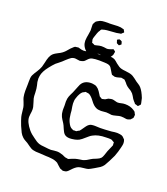

<svg xmlns="http://www.w3.org/2000/svg" viewBox="-185 -1073 1095 1258"><g transform="rotate(20 363.0 -444.0)"><path d="M315 -393Q313 -375 316.5 -354Q320 -333 321 -327Q321 -323 322.5 -306.5Q324 -290 327 -276.5Q330 -263 335 -252Q336 -250 342 -238.5Q348 -227 357 -220Q359 -218 361.5 -217Q364 -216 366 -215Q368 -214 370.5 -212.5Q373 -211 375 -210L386 -211Q388 -211 391.5 -210.5Q395 -210 397 -211Q397 -211 406 -217L416 -222L424 -232Q430 -240 438 -252Q446 -264 453.5 -271.5Q461 -279 472 -283L486 -285Q497 -286 512 -285Q527 -284 536 -284Q562 -284 614 -288Q638 -292 653 -292Q659 -292 673 -290Q687 -288 694 -282Q694 -282 703 -273L709 -267Q714 -255 714 -246Q715 -238 712.5 -226.5Q710 -215 709 -211Q702 -180 689 -146Q687 -141 668 -103Q654 -76 648 -67Q639 -54 626 -45Q613 -36 593 -25Q566 -9 555 -5Q545 -2 522 0Q500 2 490 6Q480 10 469.5 18.5Q459 27 451 36Q445 43 437.5 50Q430 57 423 60L412 62L402 63Q399 62 396.5 61Q394 60 392 59Q390 58 381 55Q375 51 364.5 40.5Q354 30 349 26Q329 15 309 13Q295 11 284.5 10.5Q274 10 267 10L220 7Q190 7 176 3Q161 0 145 -12Q129 -24 121 -29Q116 -32 104 -38.5Q92 -45 85 -52Q72 -64 64 -79Q56 -94 45 -120Q31 -156 26 -175Q23 -186 21 -207Q19 -229 17 -240Q15 -251 7 -271Q-3 -295 -4 -302Q-8 -322 -8 -346L-7 -391Q-7 -397 -7 -410.5Q-7 -424 -6 -435Q-5 -446 -1 -455Q3 -464 10 -475Q17 -486 21 -492Q34 -512 41 -531Q46 -547 49 -562Q54 -587 60.5 -603.5Q67 -620 80 -632Q89 -640 109 -650Q124 -657 135 -665Q151 -676 175 -706Q180 -712 193 -723L200 -728Q202 -729 204 -728.5Q206 -728 208 -729Q212 -729 215.5 -730Q219 -731 223 -731Q228 -730 233.5 -728Q239 -726 244 -725Q254 -723 260 -723Q276 -723 295 -730Q317 -736 329 -736Q338 -737 356 -735L376 -734Q387 -734 409 -740Q433 -746 444 -746Q452 -746 461 -743Q472 -740 482 -731Q492 -722 496 -719Q518 -701 532 -697Q544 -693 568 -691Q585 -689 596.5 -686.5Q608 -684 619 -678Q625 -674 630 -670.5Q635 -667 638 -665Q650 -655 656 -651Q660 -648 671.5 -641Q683 -634 691 -625Q709 -605 726 -562Q732 -539 733 -531Q733 -529 734 -525Q735 -521 734 -519Q734 -518 726 -510Q720 -504 720 -504H719Q715 -504 709 -507Q707 -508 703.5 -508.5Q700 -509 698 -510Q695 -511 693 -516Q687 -521 675 -537Q673 -540 664.5 -555Q656 -570 644 -579Q636 -586 627 -590Q609 -602 607 -605Q601 -610 596 -617Q591 -624 585 -629Q584 -630 581.5 -633Q579 -636 577 -637L565 -639Q563 -639 560 -640Q557 -641 554 -641L543 -638Q525 -632 511 -632L501 -635L490 -638Q488 -640 487 -642.5Q486 -645 484 -647Q479 -655 473.5 -664.5Q468 -674 463.5 -680.5Q459 -687 451 -691Q443 -695 431 -696Q419 -697 416 -697Q404 -698 380 -698Q362 -698 353 -697Q329 -695 319 -689Q312 -685 305 -677.5Q298 -670 295 -667Q293 -666 291 -663.5Q289 -661 287 -660Q284 -658 278.5 -656.5Q273 -655 270 -654Q264 -652 260 -652Q254 -652 240.5 -654.5Q227 -657 220 -656Q208 -654 200 -649Q202 -650 187 -639L170 -624Q165 -618 153 -608Q143 -599 133.5 -592Q124 -585 117 -579Q100 -562 83 -540Q52 -501 47 -469Q45 -457 45 -450Q45 -442 47 -426Q49 -418 52 -405.5Q55 -393 56 -383L58 -355Q58 -330 61 -317Q62 -311 69 -291Q75 -273 77 -263Q80 -250 78 -231Q77 -224 75.5 -212.5Q74 -201 74 -193Q74 -158 112 -112Q129 -92 157 -73Q178 -56 198 -49Q209 -45 237 -43Q267 -39 282 -39Q290 -40 303 -41.5Q316 -43 324 -43Q342 -43 367 -34Q371 -32 376 -29.5Q381 -27 387 -25Q395 -23 400 -23Q406 -21 409 -22Q413 -22 419 -26Q428 -29 435.5 -32.5Q443 -36 450 -38Q456 -40 464.5 -41.5Q473 -43 478 -44Q502 -46 516 -53Q523 -55 540 -66Q544 -68 549 -71.5Q554 -75 561 -78Q568 -81 585.5 -88Q603 -95 612 -105Q618 -113 622.5 -126Q627 -139 629 -145Q632 -156 639 -171Q646 -186 649 -194Q650 -197 651.5 -200Q653 -203 654 -206L653 -218V-224Q653 -227 651 -228Q649 -229 648 -229Q645 -230 641 -233Q637 -236 635 -237Q625 -240 611 -239.5Q597 -239 594 -239Q539 -239 504 -219Q494 -214 484 -205Q474 -196 470 -193Q448 -173 435 -166Q424 -160 406 -156Q384 -152 372 -152Q345 -152 331 -167Q325 -173 315 -195Q304 -222 298 -231Q295 -236 285 -251Q275 -266 271 -281Q270 -284 269 -289Q268 -294 268 -297Q266 -308 266.5 -322Q267 -336 267 -342L266 -370Q266 -377 268 -391Q271 -406 279 -422.5Q287 -439 289 -443L306 -485Q315 -509 321 -515Q333 -530 351.5 -536Q370 -542 391 -540Q412 -538 421 -531Q434 -523 444 -508Q454 -493 457 -488L463 -478Q467 -475 470 -473.5Q473 -472 475 -471Q476 -470 478 -468.5Q480 -467 482 -467Q485 -467 487 -468Q489 -469 491 -469L503 -472Q508 -474 512 -477.5Q516 -481 521 -483Q525 -484 529.5 -485Q534 -486 538 -487Q541 -488 546 -488Q554 -488 567.5 -484Q581 -480 587 -480Q597 -480 613 -484Q617 -485 623 -486Q629 -487 638 -487Q674 -487 700 -470Q702 -468 705.5 -466Q709 -464 711 -462Q714 -458 715.5 -454Q717 -450 718 -448Q719 -447 720 -446Q721 -445 721 -443V-440L720 -430Q719 -428 719.5 -426Q720 -424 719 -422Q715 -415 711 -413Q710 -412 708 -409Q706 -406 704 -405Q703 -404 694 -401Q685 -398 683 -398H679Q673 -398 670 -399Q664 -400 656.5 -401Q649 -402 639 -402Q629 -402 609 -396Q587 -390 577 -390Q570 -391 558.5 -392.5Q547 -394 539 -394Q531 -394 522 -392.5Q513 -391 503 -391Q481 -391 469 -397Q448 -406 428 -434Q416 -450 407 -458Q398 -467 389 -470Q385 -472 375 -472Q371 -474 366 -474L362 -471Q359 -469 355 -467.5Q351 -466 347 -463Q339 -456 333 -445Q326 -434 319 -412Q315 -400 315 -393ZM428 -732 420 -730Q418 -729 413.5 -727.5Q409 -726 406 -726Q405 -726 396 -729Q389 -730 379.5 -733.5Q370 -737 363 -737Q351 -737 336.5 -729.5Q322 -722 314 -719Q305 -716 304 -716Q300 -716 291 -719L283 -721Q279 -723 277 -727Q268 -735 263 -743Q251 -761 250 -778Q249 -782 249 -790Q249 -800 251 -812Q253 -824 254 -829Q259 -857 259 -863L258 -896V-904Q258 -908 261 -912.5Q264 -917 265 -920Q266 -922 267.5 -924Q269 -926 270 -928Q273 -931 276 -932.5Q279 -934 282 -936Q295 -945 310.5 -947Q326 -949 350 -949Q354 -949 360 -948.5Q366 -948 374 -949L395 -950Q402 -951 417 -951Q441 -951 453 -946L461 -944L465 -936Q466 -934 468 -931Q470 -928 470 -926Q470 -925 466.5 -922.5Q463 -920 462 -919Q454 -911 454 -911Q452 -910 446 -910Q438 -908 424 -906Q379 -902 359 -901Q342 -899 331 -895Q326 -895 323 -892Q318 -888 317 -883Q309 -873 304.5 -859.5Q300 -846 299 -843Q298 -840 294.5 -830Q291 -820 291 -812Q291 -809 292 -806Q293 -803 294 -801Q294 -795 296 -791Q297 -790 301 -789Q305 -788 306 -787Q314 -782 316 -782Q318 -782 321 -783Q324 -784 326 -784L347 -789Q361 -792 379 -790Q384 -790 389.5 -788.5Q395 -787 401 -787Q409 -787 430 -794Q432 -795 436.5 -797Q441 -799 443 -799Q444 -799 449 -794Q455 -791 457 -787Q458 -786 457 -783Q456 -780 456 -779L454 -767Q453 -762 448.5 -755.5Q444 -749 442 -746Q440 -744 435.5 -739Q431 -734 428 -732ZM474 -866Q476 -864 477 -859Q478 -854 479 -852Q479 -851 480 -849Q481 -847 480 -846Q479 -844 477 -843Q475 -842 474 -841Q472 -840 470 -838Q468 -836 467 -835Q464 -836 462 -837Q460 -838 459 -839Q458 -839 454 -841Q450 -843 449 -844Q448 -846 447 -850.5Q446 -855 445 -857L442 -865Q442 -866 447 -868Q453 -872 458 -873Q461 -872 466.5 -870Q472 -868 474 -866Z"/></g></svg>

Font: Rubik-Burned
Style: Regular
Weight: 400
Designer: NaN (generative design), Hubert & Fischer (Rubik source font outlines)
Foundry: NaN, Hubert & Fischer
Version: Version 1.000